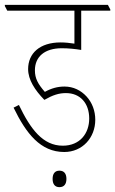

<svg xmlns="http://www.w3.org/2000/svg" viewBox="-39 -642 475 792"><path d="M226 -15C301 -15 354 -74 354 -148C354 -185 341 -219 318 -244C295 -269 264 -285 227 -285C199 -285 173 -278 146 -263C118 -295 105 -318 105 -352C105 -408 145 -443 216 -443C244 -443 271 -440 296 -436V-598H416V-603L406 -622H-19V-617L-9 -598H268V-462C249 -465 229 -467 211 -467C125 -467 77 -422 77 -357C77 -313 105 -270 144 -230C179 -250 204 -258 233 -258C292 -258 329 -216 329 -153C329 -92 291 -41 220 -41C138 -41 87 -109 39 -209L17 -198C69 -91 128 -15 226 -15ZM206 130C225 130 235 118 235 96C235 74 225 62 206 62C188 62 178 74 178 96C178 118 188 130 206 130Z"/></svg>

Font: Noto Serif Devanagari ExtraCondensed Thin
Style: Regular
Weight: 100
Width: 2
Designer: Universal Thirst, Indian Type Foundry and the Monotype Design Team
Foundry: Monotype Imaging Inc.
Version: Version 2.004